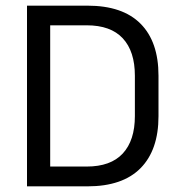

<svg xmlns="http://www.w3.org/2000/svg" viewBox="-20 -659 632 679"><path d="M131.5 0V-70H286.5Q371.5 -70 414.2 -116.2Q457 -162.5 457 -248.5V-391Q457 -477.5 414.2 -523.5Q371.5 -569.5 286.5 -569.5H131V-639H289.5Q413.5 -639 477 -575.2Q540.5 -511.5 540.5 -391.5V-248Q540.5 -128.5 477 -64.2Q413.5 0 289.5 0ZM75.5 0V-639H157.5V0Z"/></svg>

Font: Anek Gujarati
Style: Regular
Weight: 400
Designer: Mrunmayee Ghaisas (Gujarati), Yesha Goshar (Latin)
Foundry: Ek Type
Version: Version 1.003